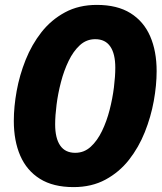

<svg xmlns="http://www.w3.org/2000/svg" viewBox="-20 -752 660 784"><path d="M280.4 12Q197.2 12 143.2 -21.7Q89.3 -55.3 62.8 -116.1Q36.4 -176.8 36.4 -258.4Q36.4 -316.1 48.1 -380.7Q59.8 -445.2 84.7 -507.6Q109.6 -569.9 149.3 -620.6Q189.1 -671.2 245.5 -701.6Q301.9 -732 375.6 -732Q458.8 -732 512.8 -698.3Q566.7 -664.7 593.2 -603.9Q619.6 -543.2 619.6 -461.6Q619.6 -403.9 607.9 -339.3Q596.2 -274.8 571.3 -212.4Q546.4 -150.1 506.7 -99.4Q466.9 -48.8 410.5 -18.4Q354.1 12 280.4 12ZM287.2 -128Q323.4 -128 350.3 -152.6Q377.3 -177.2 396.4 -216.8Q415.6 -256.4 427.6 -303.2Q439.6 -349.9 445.2 -395.2Q450.8 -440.5 450.8 -475.6Q450.8 -532.3 430.3 -562.1Q409.9 -592 368.8 -592Q332.9 -592 306.1 -567.4Q279.3 -542.8 260.2 -503.2Q241 -463.6 228.9 -416.8Q216.7 -370.1 211 -324.8Q205.2 -279.5 205.2 -244.4Q205.2 -187.7 225.7 -157.9Q246.1 -128 287.2 -128Z"/></svg>

Font: Kufam
Style: Italic
Weight: 400
Italic angle: -11°
Designer: Artur Schmal
Foundry: Original Type
Version: Version 1.301; ttfautohint (v1.8.3)